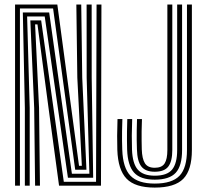

<svg xmlns="http://www.w3.org/2000/svg" viewBox="-20 -820 909 848"><path d="M46.5 0V-800H233.2L276.8 -475.5L329 -87.8H341.5L321.5 -477L317.2 -800H338.8L343.2 -477L361.8 -70.2H312.2L214.5 -782.5H68V0ZM89.8 0V-343L80.8 -765H197.2L297.5 -52.8H374.8L362.8 -477L362.5 -800H384.8L385 -477L391.5 -35H280L177.5 -747.2H99.8L111.2 -343V0ZM135 0 131 -343 114 -729.8H161.8L261.8 -17H404.2L406.5 -800H428L426 0H240.8L194.2 -344L145.5 -712.2H135L152.5 -343L156.5 0ZM663.5 8.5Q576.8 8.5 539 -30.8Q501.2 -70 498.2 -157.8Q497.2 -189.2 497.4 -220.2Q497.5 -251.2 499 -294.2H520.5Q519.5 -263.2 519.1 -240.4Q518.8 -217.5 519 -198.1Q519.2 -178.8 520 -158.5Q522.8 -78.5 556.2 -43.9Q589.8 -9.2 663.5 -9.2Q740 -9.2 772.9 -43.8Q805.8 -78.2 805.8 -157.8V-800H827.5V-157.8Q827.5 -69 789.5 -30.2Q751.5 8.5 663.5 8.5ZM663.5 -26.5Q600 -26.5 572 -57.8Q544 -89 541.5 -159.2Q541 -179.5 540.8 -198.5Q540.5 -217.5 540.9 -240.2Q541.2 -263 542.2 -294.2H563.8Q562.2 -252.8 562.1 -221.5Q562 -190.2 563 -159.5Q565.2 -97.2 588.8 -70.6Q612.2 -44 663.5 -44Q718.2 -44 740.4 -71.4Q762.5 -98.8 762.5 -157.5V-800H784.2V-157.8Q784.2 -87.5 756.2 -57Q728.2 -26.5 663.5 -26.5ZM663.5 -61.5Q622.5 -61.5 604.4 -84.6Q586.2 -107.8 584.8 -160.2Q584 -181.5 583.8 -201.5Q583.5 -221.5 583.9 -243.9Q584.2 -266.2 585.2 -294.2H607Q605.8 -262.8 605.5 -240.2Q605.2 -217.8 605.5 -199.1Q605.8 -180.5 606.2 -160.2Q607.5 -119 620 -99Q632.5 -79 663.5 -79Q694.8 -79 707 -98.1Q719.2 -117.2 719.2 -157.5V-800H741V-157.5Q741 -108 723.6 -84.8Q706.2 -61.5 663.5 -61.5Z"/></svg>

Font: Big Shoulders Inline Display Thin
Style: Bold
Weight: 700
Version: Version 2.002